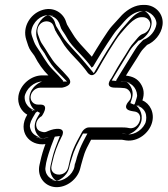

<svg xmlns="http://www.w3.org/2000/svg" viewBox="-20 -699 683 782"><path d="M105 -308C108 -327 126 -342 145 -342H233C233 -342 287 -350 257 -385C245 -399 229 -416 211 -434C189 -456 171 -493 149 -524C144 -532 140 -544 135 -558C123 -592 154 -622 184 -609C194 -604 196 -599 200 -589L205 -575C205 -574 207 -573 207 -572C216 -554 219 -554 233 -529C243 -511 260 -490 285 -464C309 -439 325 -420 334 -407C334 -407 355 -371 378 -414C396 -447 451 -540 471 -562C491 -584 523 -629 556 -629H562C580 -629 594 -613 592 -597C589 -578 576 -565 562 -561C547 -556 535 -537 525 -526C510 -510 506 -499 491 -476C461 -430 451 -411 434 -381C434 -381 401 -342 449 -342H453C467 -342 477 -341 488 -340C509 -337 524 -308 505 -287C505 -287 473 -255 515 -247L526 -245H527C570 -240 550 -172 508 -177L497 -179C490 -180 484 -180 477 -180H342C330 -180 320 -171 315 -163C281 -102 272 -82 261 -31L258 -18C248 26 180 20 190 -24L193 -37C201 -75 214 -109 230 -140C230 -140 254 -178 209 -174C195 -173 182 -168 168 -162C165 -161 160 -159 148 -163C138 -166 132 -171 129 -180C122 -200 136 -219 150 -226C150 -226 184 -273 145 -273H135C116 -273 102 -289 105 -308ZM569 -679H563C532 -679 502 -663 477 -638C463 -623 449 -607 436 -593C419 -575 373 -500 354 -468C346 -477 335 -489 324 -501C300 -526 285 -546 278 -558C265 -580 261 -584 253 -599L249 -610C240 -642 200 -677 146 -656C104 -640 70 -590 87 -537C92 -521 97 -503 106 -491C112 -482 117 -477 120 -472C137 -439 155 -414 177 -392H152C106 -392 62 -354 55 -308C50 -275 67 -245 91 -232C50 -164 99 -103 165 -112C157 -91 149 -65 144 -41L141 -28C130 20 161 59 204 63C251 67 297 30 307 -14L310 -26C323 -70 321 -75 351 -130H470C475 -130 478 -130 482 -129L494 -127C542 -121 587 -157 599 -199C611 -240 590 -278 560 -290C569 -317 566 -338 553 -358C540 -378 521 -388 493 -391C502 -407 538 -461 552 -485C560 -498 569 -505 579 -516C608 -528 637 -559 642 -597C648 -642 613 -679 569 -679ZM81 -311C86 -343 113 -367 145 -367H231C232 -367 235 -368 238 -369C227 -382 212 -398 194 -416C168 -442 150 -480 129 -509C120 -522 116 -536 111 -550C98 -587 119 -623 151 -634C165 -639 179 -638 194 -632C213 -624 221 -607 224 -597L229 -583C237 -568 240 -568 255 -541C263 -526 280 -507 304 -482C328 -457 343 -439 354 -423C354 -424 355 -425 356 -426C375 -461 428 -552 453 -579C469 -596 504 -654 556 -654H562C594 -654 622 -625 617 -593C613 -564 594 -545 569 -537C568 -536 556 -523 543 -509C531 -496 528 -489 512 -463C483 -417 473 -399 456 -369L455 -367C469 -367 479 -366 491 -365C523 -360 542 -330 538 -300C536 -290 533 -281 525 -271L530 -270C544 -268 556 -263 564 -253C576 -240 577 -223 575 -209C571 -181 546 -147 505 -152L493 -154C488 -155 483 -155 477 -155H342C342 -155 338 -153 337 -151C303 -90 296 -75 285 -26L282 -13C273 27 234 43 205 36C193 33 180 26 172 13C164 1 163 -14 166 -29L169 -42C177 -81 190 -116 206 -148C198 -147 187 -143 178 -139C168 -135 156 -135 140 -140C126 -145 111 -154 105 -171C93 -203 112 -232 132 -245C132 -246 133 -246 134 -248C102 -249 76 -277 81 -311ZM569 -654H576C602 -650 621 -627 617 -600C613 -573 591 -548 569 -539L564 -537L560 -533C551 -523 541 -515 531 -498C517 -475 482 -420 472 -403L452 -370L491 -366C514 -364 523 -357 532 -344C541 -330 543 -319 536 -298L529 -276L550 -267C568 -260 583 -235 575 -206C566 -174 530 -148 497 -152L486 -154C480 -155 476 -155 470 -155H336L329 -142C299 -86 299 -74 286 -33L285 -32L283 -19C276 13 239 41 206 38C204 38 202 37 200 37C176 32 159 8 166 -23L168 -36C173 -59 181 -83 188 -103L203 -142L161 -136C146 -134 133 -137 123 -143C103 -155 91 -182 113 -219L126 -241L103 -254C88 -262 77 -281 80 -304C85 -337 119 -367 152 -367H237L195 -409C175 -429 158 -453 142 -484L141 -485V-486C138 -491 133 -497 127 -506C122 -514 115 -528 110 -544C98 -582 124 -621 155 -633C195 -648 220 -623 225 -604V-603L230 -588L231 -586C240 -569 244 -566 256 -546C265 -530 282 -510 306 -484C317 -472 329 -461 336 -452L358 -426L376 -456C394 -487 443 -563 455 -576C469 -591 482 -608 495 -621C517 -643 540 -654 563 -654ZM60 -309C57 -291 64 -273 88 -259C95 -255 107 -252 116 -250C114 -246 112 -241 111 -239C88 -223 76 -200 85 -175C90 -162 103 -149 124 -142C141 -136 165 -134 182 -138C167 -108 157 -76 149 -40L146 -27C140 -1 154 33 211 37C268 41 296 11 302 -15L305 -28C316 -78 325 -95 358 -155H477H484L497 -152H499C516 -150 534 -153 547 -157C573 -166 583 -179 589 -191C599 -210 605 -236 576 -256C568 -262 553 -267 540 -269C542 -272 545 -275 545 -275L546 -276C550 -280 552 -285 554 -289C565 -312 563 -355 499 -364L498 -365H496C489 -366 480 -367 472 -367C474 -370 475 -370 475 -370L476 -372L477 -373C494 -403 504 -422 534 -468C550 -493 553 -502 565 -515C575 -525 584 -537 588 -540C619 -551 634 -572 637 -595C639 -609 633 -621 622 -632C613 -641 595 -654 562 -654H556C473 -654 442 -585 431 -574C411 -552 375 -492 350 -449C342 -458 335 -466 325 -476C301 -501 285 -521 276 -536C261 -562 258 -563 250 -579V-580L245 -594C242 -603 237 -618 212 -629C198 -635 178 -639 158 -637C88 -630 81 -582 91 -553C96 -539 98 -527 107 -515C128 -485 146 -448 172 -422C185 -408 197 -396 207 -385C210 -381 213 -378 216 -374C219 -371 221 -368 221 -367H145C131 -367 118 -365 108 -361C76 -350 63 -328 60 -309ZM569 -654H563C560 -654 539 -650 516 -626C503 -613 490 -596 476 -581C463 -567 415 -492 397 -461L362 -401L314 -458C307 -467 296 -478 285 -490C261 -516 244 -535 235 -550C223 -571 219 -575 210 -591L209 -592L204 -606V-607C199 -625 182 -636 178 -637C178 -637 175 -638 171 -636C151 -629 116 -588 131 -541C136 -525 142 -510 148 -501C154 -492 159 -486 162 -481L163 -480V-479C180 -447 197 -424 217 -404L253 -367H152C149 -367 106 -350 100 -306C96 -278 114 -255 123 -250L143 -239L134 -224C101 -170 142 -137 150 -136H154L224 -145L209 -106C201 -86 194 -62 189 -38L186 -25C177 15 206 37 211 38C212 38 253 24 262 -17L265 -30C278 -72 278 -81 308 -137L318 -155H470C477 -155 485 -155 492 -154L494 -153L504 -152C506 -152 544 -166 555 -203C565 -239 541 -267 533 -270L511 -279L516 -294C524 -317 520 -334 510 -350C500 -365 495 -365 485 -366L435 -371L451 -398C461 -415 495 -470 509 -493C519 -509 530 -518 539 -528L543 -533L552 -536C566 -542 592 -566 597 -598C602 -633 573 -653 569 -654Z"/></svg>

Font: AppleStorm
Style: XbdFaxIta
Weight: 800
Foundry: Cannot Into Space Fonts
Version: Version 1.01